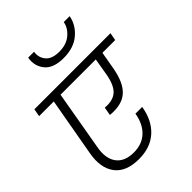

<svg xmlns="http://www.w3.org/2000/svg" viewBox="-273 -1148 1267 1267"><g transform="rotate(-45 360.5 -514.5)"><path d="M223 -1010H278Q270 -963 299 -927.5Q328 -892 396 -892Q463 -892 505 -927.5Q547 -963 555 -1010H610Q598 -941 540 -891.5Q482 -842 387 -842Q292 -842 251.5 -891.5Q211 -941 223 -1010ZM1 -686 11 -740H721L711 -686H592L570 -561Q550 -448 495.5 -399.5Q441 -351 337 -361L347 -419Q419 -413 456.5 -446.5Q494 -480 509 -562L530 -686H201L129 -273Q111 -181 149 -127.5Q187 -74 274 -74Q351 -74 399.5 -119.5Q448 -165 462 -248H525Q507 -139 440.5 -79Q374 -19 268 -19Q148 -19 96 -88Q44 -157 65 -275L138 -686Z"/></g></svg>

Font: Poppins Light
Style: Italic
Weight: 300
Italic angle: -10°
Designer: Ninad Kale (Devanagari), Jonny Pinhorn (Latin)
Foundry: Indian Type Foundry
Version: Version 3.200;PS 1.000;hotconv 16.6.54;makeotf.lib2.5.65590